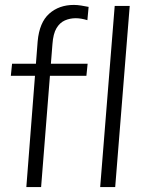

<svg xmlns="http://www.w3.org/2000/svg" viewBox="-20 -760 591 780"><path d="M24 -452 29 -501H336L331 -452ZM335 -678Q309 -686 288 -686Q264 -686 243.5 -677Q223 -668 209.5 -645.5Q196 -623 193 -580L147 0H87L133 -592Q140 -669 180 -704.5Q220 -740 280 -740Q294 -740 309.5 -737.5Q325 -735 340 -732ZM387 0 446 -736H507L448 0Z"/></svg>

Font: Muli Light
Style: Italic
Weight: 300
Italic angle: -4.541°
Designer: Vernon Adams
Foundry: Vernon Adams
Version: Version 2.100; ttfautohint (v1.8.1.43-b0c9)